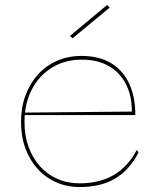

<svg xmlns="http://www.w3.org/2000/svg" viewBox="-20 -741 645 776"><path d="M310 -515Q379 -515 427.5 -486.5Q476 -458 501.5 -404.5Q527 -351 527 -276H79V-286L513 -290Q513 -355 488.5 -402Q464 -449 419 -474.5Q374 -500 310 -500Q243 -500 190.5 -468Q138 -436 108.5 -379Q79 -322 79 -248Q79 -193 95.5 -147.5Q112 -102 141.5 -69Q171 -36 212 -18Q253 0 302 0Q342 0 376.5 -8.5Q411 -17 439.5 -33.5Q468 -50 491.5 -75.5Q515 -101 533 -135L540 -125Q522 -90 498.5 -63.5Q475 -37 445.5 -19.5Q416 -2 380 6.5Q344 15 302 15Q250 15 206.5 -4.5Q163 -24 131.5 -59Q100 -94 82.5 -142Q65 -190 65 -248Q65 -307 83 -355.5Q101 -404 133.5 -440Q166 -476 211 -495.5Q256 -515 310 -515ZM273 -586 263 -596 413 -721 423 -710Z"/></svg>

Font: Kalnia Thin Thin
Style: Regular
Weight: 250
Version: Version 1.105